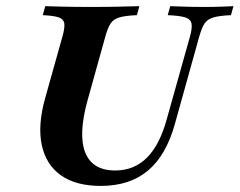

<svg xmlns="http://www.w3.org/2000/svg" viewBox="-20 -591 776 622"><path d="M306.5 11.3Q225.8 11.3 177.4 -23Q129 -57.3 115.3 -121.4Q101.6 -185.5 126.6 -274.2L182.3 -472.6Q190.3 -500.8 188.3 -514.9Q186.3 -529 170.2 -534.7Q154 -540.3 118.5 -541.9L126.6 -571Q147.6 -570.2 185.5 -569.4Q223.4 -568.5 274.2 -568.5Q325 -568.5 364.5 -569.4Q404 -570.2 431.5 -571L423.4 -541.9Q386.3 -540.3 366.9 -534.7Q347.6 -529 338.3 -514.9Q329 -500.8 321 -471.8L263.7 -266.1Q233.1 -155.6 256 -97.2Q279 -38.7 353.2 -38.7Q414.5 -38.7 456 -80.2Q497.6 -121.8 520.2 -204.8L595.2 -471.8Q603.2 -500 600.4 -514.5Q597.6 -529 579.8 -534.7Q562.1 -540.3 523.4 -541.9L531.5 -571Q552.4 -570.2 579 -569.4Q605.6 -568.5 641.1 -568.5Q672.6 -568.5 697.2 -569.4Q721.8 -570.2 736.3 -571L728.2 -541.9Q690.3 -540.3 670.6 -534.3Q650.8 -528.2 641.9 -513.7Q633.1 -499.2 625 -471L546.8 -190.3Q518.5 -87.9 459.3 -38.3Q400 11.3 306.5 11.3Z"/></svg>

Font: Playfair 5pt SemiExpanded Light ExtraBold
Style: Italic
Weight: 800
Italic angle: -15.6°
Version: Version 2.001;gftools[0.9.30]